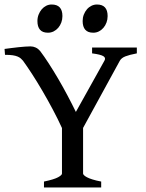

<svg xmlns="http://www.w3.org/2000/svg" viewBox="-20 -824 641 844"><path d="M173.3 0V-25.9Q217.8 -35.2 235.1 -44.7Q252.4 -54.2 252.4 -61V-261.2Q234.4 -300.8 211.9 -343Q189.5 -385.3 166 -425.3Q142.6 -465.3 120.4 -499.5Q98.1 -533.7 81.1 -557.1Q76.7 -562.5 71.3 -567.1Q65.9 -571.8 57.4 -575.4Q48.8 -579.1 35.6 -581.1Q22.5 -583 2 -583L0 -608.9Q14.2 -610.8 30 -612.8Q45.9 -614.7 61.3 -616.5Q76.7 -618.2 90.3 -619.1Q104 -620.1 114.3 -620.1Q126 -620.1 137 -615Q147.9 -609.9 156.2 -600.1Q174.3 -576.2 194.8 -544.4Q215.3 -512.7 236.1 -477.3Q256.8 -441.9 276.6 -404.5Q296.4 -367.2 313.5 -332L439 -557.1Q446.3 -569.8 434.3 -577.1Q422.4 -584.5 384.8 -589.4V-615.2H581.5V-589.4Q548.3 -583 531 -576.2Q513.7 -569.3 506.8 -557.1L345.2 -261.7V-61Q345.2 -58.1 349.1 -54Q353 -49.8 362.1 -44.9Q371.1 -40 386.5 -35.2Q401.9 -30.3 424.8 -25.9V0ZM453.1 -753.4Q453.1 -738.3 448.2 -725.1Q443.4 -711.9 434.8 -701.9Q426.3 -691.9 414.8 -686Q403.3 -680.2 390.1 -680.2Q366.2 -680.2 354.7 -693.4Q343.3 -706.5 343.3 -731.4Q343.3 -746.6 348.4 -759.8Q353.5 -772.9 362.1 -783Q370.6 -793 382.1 -798.6Q393.6 -804.2 406.2 -804.2Q453.1 -804.2 453.1 -753.4ZM254.4 -753.4Q254.4 -738.3 249.5 -725.1Q244.6 -711.9 236.1 -701.9Q227.5 -691.9 215.8 -686Q204.1 -680.2 190.9 -680.2Q167 -680.2 155.8 -693.4Q144.5 -706.5 144.5 -731.4Q144.5 -746.6 149.7 -759.8Q154.8 -772.9 163.3 -783Q171.9 -793 183.1 -798.6Q194.3 -804.2 207 -804.2Q254.4 -804.2 254.4 -753.4Z"/></svg>

Font: Gentium Book Basic
Style: Regular
Weight: 400
Designer: J. Victor Gaultney and Annie Olsen
Foundry: SIL International
Version: Version 1.102; 2013; Maintenance release